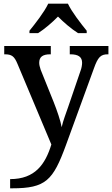

<svg xmlns="http://www.w3.org/2000/svg" viewBox="-20 -786 609 1043"><path d="M140 -619V-606H187C222 -628 265 -665 295 -696C325 -665 369 -628 404 -606H451V-619C420 -657 370 -721 349 -766H242C221 -721 171 -657 140 -619ZM35 187V237H46C229 237 268 194 338 3L490 -414C512 -476 527 -491 566 -491H569V-536H359V-491H362C405 -491 426 -477 426 -445C426 -433 423 -415 417 -400L351 -207C339 -171 323 -132 315 -95C310 -127 289 -188 271 -233L201 -407C196 -422 193 -434 193 -445C193 -477 212 -491 253 -491H256V-536H3V-491H6C44 -491 58 -480 75 -439L259 -1C226 106 171 187 35 187Z"/></svg>

Font: Noto Serif Myanmar Medium
Style: Regular
Weight: 500
Designer: Ben Mitchell and the Monotype Design Team
Foundry: Monotype Imaging Inc.
Version: Version 2.106